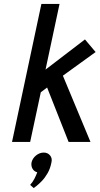

<svg xmlns="http://www.w3.org/2000/svg" viewBox="-20 -720 505 974"><path d="M133 218 151 234Q154 232 165.5 223Q177 214 192.5 198Q208 182 221.5 158.5Q235 135 241 104Q246 83 234 68.5Q222 54 202 54Q181 54 163 68.5Q145 83 140 104Q137 122 145 136Q153 150 169 154Q163 170 155 186Q147 202 133 218ZM299 -336 465 -456 411 -520 211 -367 282 -700H190L41 0H133L187 -252L219 -276L328 0H439Z"/></svg>

Font: Advent Pro SemiBold
Style: Italic
Weight: 600
Italic angle: -12°
Version: Version 3.000